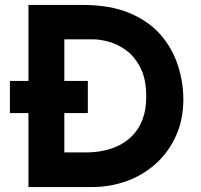

<svg xmlns="http://www.w3.org/2000/svg" viewBox="-20 -756 811 776"><path d="M95 0V-736H315Q426 -736 504 -703Q582 -670 629.5 -615Q677 -560 699 -492Q721 -424 721 -355Q721 -273 691.5 -207.5Q662 -142 611 -95.5Q560 -49 493 -24.5Q426 0 351 0ZM240 -140H326Q400 -140 455 -165.5Q510 -191 540.5 -241Q571 -291 571 -365Q571 -437 547.5 -482.5Q524 -528 489.5 -553Q455 -578 419 -587.5Q383 -597 358 -597H240ZM20 -429H335V-299H20Z"/></svg>

Font: Reem Kufi
Style: Regular
Weight: 400
Designer: Khaled Hosny
Version: Version 1.6